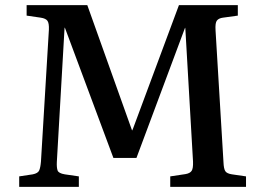

<svg xmlns="http://www.w3.org/2000/svg" viewBox="-20 -730 1032 750"><path d="M55 0V-41L108 -49Q128 -53 133 -64Q138 -75 140 -99L171 -614Q172 -639 165.5 -648.5Q159 -658 139 -661L84 -669V-710H321L496 -220L499 -226L679 -710H909V-669L851 -661Q835 -659 827.5 -650Q820 -641 822 -611L853 -96Q854 -71 860 -61.5Q866 -52 886 -49L941 -41V0H645V-41L705 -50Q722 -53 728.5 -62.5Q735 -72 734 -99L704 -618L703 -622L513 -113H423L233 -623L232 -618L202 -97Q201 -75 205 -64Q209 -53 233 -49L288 -41V0Z"/></svg>

Font: Literata 36pt Medium
Style: Regular
Weight: 500
Designer: Latin by Veronika Burian and Jose Scaglione. Greek by Irene Vlachou. Cyrillic by Vera Evstafieva.
Foundry: TypeTogether
Version: Version 3.002